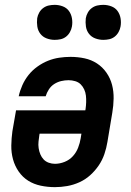

<svg xmlns="http://www.w3.org/2000/svg" viewBox="-20 -762 540 790"><path d="M206 8Q176 8 147.5 2Q119 -4 96 -18.5Q73 -33 57 -56Q41 -79 33.5 -106.5Q26 -134 26.5 -163.5Q27 -193 31 -222L46 -308H331L332 -313Q334 -327 334.5 -341Q335 -355 333.5 -368.5Q332 -382 326.5 -394Q321 -406 312 -415Q303 -424 289.5 -428Q276 -432 262 -432Q247 -432 232 -428.5Q217 -425 203.5 -416.5Q190 -408 181 -394Q172 -380 168 -366H57Q62 -389 72 -411.5Q82 -434 97.5 -453.5Q113 -473 134 -488Q155 -503 177.5 -512Q200 -521 223.5 -524.5Q247 -528 270 -528Q300 -528 328 -522Q356 -516 379 -501Q402 -486 418 -463Q434 -440 441 -413Q448 -386 447.5 -356.5Q447 -327 442 -298L422 -178Q418 -153 409.5 -128Q401 -103 386 -81Q371 -59 351 -41Q331 -23 306.5 -12Q282 -1 256.5 3.5Q231 8 206 8ZM206 -88Q226 -88 246 -96Q266 -104 280 -119.5Q294 -135 301.5 -154.5Q309 -174 312 -193L315 -212H143L142 -207Q140 -193 138.5 -179.5Q137 -166 139 -152.5Q141 -139 146 -127Q151 -115 159.5 -106Q168 -97 180.5 -92.5Q193 -88 206 -88ZM405 -598Q388 -598 372 -604Q356 -610 346 -623Q336 -636 333.5 -653Q331 -670 333 -687Q335 -699 341.5 -710.5Q348 -722 358.5 -729.5Q369 -737 381 -739.5Q393 -742 405 -742Q422 -742 438 -736Q454 -730 463.5 -717Q473 -704 476 -687Q479 -670 476 -653Q474 -641 467.5 -629.5Q461 -618 451 -610.5Q441 -603 429 -600.5Q417 -598 405 -598ZM205 -598Q188 -598 172 -604Q156 -610 146 -623Q136 -636 133.5 -653Q131 -670 133 -687Q135 -699 141.5 -710.5Q148 -722 158.5 -729.5Q169 -737 181 -739.5Q193 -742 205 -742Q222 -742 238 -736Q254 -730 263.5 -717Q273 -704 276 -687Q279 -670 276 -653Q274 -641 267.5 -629.5Q261 -618 251 -610.5Q241 -603 229 -600.5Q217 -598 205 -598Z"/></svg>

Font: Iosevka Oblique
Style: Bold
Weight: 700
Italic angle: -9°
Monospace: yes
Designer: Belleve Invis
Foundry: Belleve Invis
Version: Version 32.5.0; ttfautohint (v1.8.4)